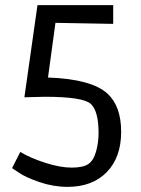

<svg xmlns="http://www.w3.org/2000/svg" viewBox="-20 -715 549 748"><path d="M421 -695V-622L196 -626L167 -413Q337 -407 399 -350Q452 -301 452 -201.5Q452 -102 396 -44.5Q340 13 243 13Q188 13 134 -5.5Q80 -24 54 -42L27 -60L59 -123Q99 -99 157 -80.5Q215 -62 259 -62Q303 -62 323.5 -75.5Q344 -89 354 -124Q364 -159 364 -197Q364 -281 334.5 -309.5Q305 -338 154 -338L75 -336L126 -695Z"/></svg>

Font: Ruda
Style: Regular
Weight: 400
Designer: Mariela Monsalve, Angelina Sanchez
Foundry: Mariela Monsalve, Angelina Sanchez
Version: Version 1.002